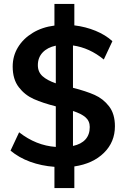

<svg xmlns="http://www.w3.org/2000/svg" viewBox="-20 -848 640 984"><path d="M361 5V116H259V7Q192 2 134.5 -19Q77 -40 34 -76L78 -170Q165 -102 266 -95V-303Q199 -320 153 -340.5Q107 -361 76 -401.5Q45 -442 45 -507Q45 -561 72 -605.5Q99 -650 147.5 -679.5Q196 -709 259 -717V-828H361V-718Q419 -711 470 -690Q521 -669 556 -637L512 -543Q439 -603 354 -615V-398Q421 -381 465 -361.5Q509 -342 539 -303Q569 -264 569 -201Q569 -120 512.5 -64.5Q456 -9 361 5ZM266 -421V-614Q223 -605 198.5 -579Q174 -553 174 -514Q174 -479 198 -457.5Q222 -436 266 -421ZM440 -197Q440 -228 418 -247Q396 -266 354 -279V-100Q396 -109 418 -133.5Q440 -158 440 -197Z"/></svg>

Font: Muli
Style: Bold
Weight: 700
Designer: Vernon Adams
Foundry: Vernon Adams
Version: Version 2.001